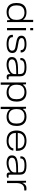

<svg xmlns="http://www.w3.org/2000/svg" viewBox="2168 -2930 938 5313"><g transform="rotate(90 2636.5 -274.0)"><path d="M316 12Q233 12 176.5 -19.5Q120 -51 91.5 -112.5Q63 -174 63 -263Q63 -354 92.5 -415Q122 -476 179.5 -507Q237 -538 321 -538Q366 -538 403.5 -528Q441 -518 471 -498Q501 -478 523 -448H530V-723H592V0H543L535 -86H529Q494 -36 440.5 -12Q387 12 316 12ZM324 -43Q383 -43 429.5 -64Q476 -85 503 -131Q530 -177 530 -254V-272Q530 -330 515 -370.5Q500 -411 472 -435.5Q444 -460 407 -471.5Q370 -483 327 -483Q271 -483 226.5 -462Q182 -441 156 -395.5Q130 -350 130 -273V-253Q130 -177 155 -131Q180 -85 224.5 -64Q269 -43 324 -43Z M755 -642V-723H818V-642ZM755 0V-526H818V0Z M1196 12Q1138 12 1091.5 2.5Q1045 -7 1012 -26Q979 -45 961.5 -74Q944 -103 944 -142Q944 -147 944.5 -152.5Q945 -158 946 -162H1010Q1010 -160 1009.5 -155.5Q1009 -151 1009 -148Q1009 -104 1037.5 -81Q1066 -58 1109.5 -49.5Q1153 -41 1198 -41Q1249 -41 1290.5 -50Q1332 -59 1357.5 -80Q1383 -101 1383 -137Q1383 -179 1360 -199.5Q1337 -220 1294.5 -229.5Q1252 -239 1192 -248Q1139 -256 1097.5 -267Q1056 -278 1026.5 -294.5Q997 -311 982.5 -336.5Q968 -362 968 -399Q968 -430 981 -455Q994 -480 1021.5 -498.5Q1049 -517 1094.5 -527.5Q1140 -538 1206 -538Q1265 -538 1307.5 -527Q1350 -516 1378 -496Q1406 -476 1419.5 -449.5Q1433 -423 1433 -393Q1433 -389 1433 -386Q1433 -383 1432 -377H1368V-382Q1368 -424 1344.5 -446.5Q1321 -469 1284.5 -477Q1248 -485 1207 -485Q1177 -485 1146 -482Q1115 -479 1089.5 -470Q1064 -461 1048.5 -445Q1033 -429 1033 -402Q1033 -369 1058 -350.5Q1083 -332 1123.5 -323Q1164 -314 1210 -307Q1257 -300 1299.5 -291Q1342 -282 1375 -266.5Q1408 -251 1427.5 -223Q1447 -195 1447 -148Q1447 -106 1430.5 -75.5Q1414 -45 1382 -26Q1350 -7 1303.5 2.5Q1257 12 1196 12Z M1767 12Q1724 12 1686 4Q1648 -4 1619.5 -21Q1591 -38 1575 -65.5Q1559 -93 1559 -133Q1559 -197 1595.5 -233Q1632 -269 1697.5 -284.5Q1763 -300 1848.5 -303Q1934 -306 2030 -306V-345Q2030 -400 2012.5 -430Q1995 -460 1952 -472Q1909 -484 1832 -484Q1767 -484 1726 -472Q1685 -460 1666 -439Q1647 -418 1647 -393V-369H1587Q1586 -374 1585.5 -379Q1585 -384 1585 -391Q1585 -439 1613.5 -471.5Q1642 -504 1700 -521Q1758 -538 1845 -538Q1928 -538 1982.5 -521Q2037 -504 2065 -464.5Q2093 -425 2093 -356V-82Q2093 -60 2100 -51Q2107 -42 2128 -42H2176V-2Q2158 5 2139 7.5Q2120 10 2106 10Q2072 10 2056 -3Q2040 -16 2035 -38.5Q2030 -61 2030 -89H2023Q1996 -55 1953.5 -32.5Q1911 -10 1862.5 1Q1814 12 1767 12ZM1772 -42Q1819 -42 1865 -54.5Q1911 -67 1948.5 -88Q1986 -109 2008 -138Q2030 -167 2030 -202V-256Q1897 -256 1806 -248Q1715 -240 1669.5 -214.5Q1624 -189 1624 -134Q1624 -99 1646 -79Q1668 -59 1702 -50.5Q1736 -42 1772 -42Z M2262 175V-526H2312L2320 -441H2326Q2359 -491 2411 -514.5Q2463 -538 2532 -538Q2618 -538 2675 -507Q2732 -476 2762 -415Q2792 -354 2792 -263Q2792 -174 2763 -112.5Q2734 -51 2678.5 -19.5Q2623 12 2540 12Q2494 12 2455 1.5Q2416 -9 2385 -29Q2354 -49 2331 -78H2325V175ZM2531 -43Q2587 -43 2631 -64Q2675 -85 2700 -131Q2725 -177 2725 -253V-273Q2725 -350 2699 -396Q2673 -442 2628.5 -462.5Q2584 -483 2527 -483Q2469 -483 2423.5 -462Q2378 -441 2351.5 -395.5Q2325 -350 2325 -272V-254Q2325 -196 2340.5 -156Q2356 -116 2384 -91Q2412 -66 2449.5 -54.5Q2487 -43 2531 -43Z M2936 175V-526H2986L2994 -441H3000Q3033 -491 3085 -514.5Q3137 -538 3206 -538Q3292 -538 3349 -507Q3406 -476 3436 -415Q3466 -354 3466 -263Q3466 -174 3437 -112.5Q3408 -51 3352.5 -19.5Q3297 12 3214 12Q3168 12 3129 1.5Q3090 -9 3059 -29Q3028 -49 3005 -78H2999V175ZM3205 -43Q3261 -43 3305 -64Q3349 -85 3374 -131Q3399 -177 3399 -253V-273Q3399 -350 3373 -396Q3347 -442 3302.5 -462.5Q3258 -483 3201 -483Q3143 -483 3097.5 -462Q3052 -441 3025.5 -395.5Q2999 -350 2999 -272V-254Q2999 -196 3014.5 -156Q3030 -116 3058 -91Q3086 -66 3123.5 -54.5Q3161 -43 3205 -43Z M3878 12Q3786 12 3722 -18Q3658 -48 3625 -109.5Q3592 -171 3592 -263Q3592 -354 3624.5 -415Q3657 -476 3720.5 -507Q3784 -538 3877 -538Q3974 -538 4035.5 -505.5Q4097 -473 4125.5 -418Q4154 -363 4154 -294V-245H3659Q3660 -170 3689.5 -125.5Q3719 -81 3769.5 -61.5Q3820 -42 3883 -42Q3937 -42 3974.5 -56Q4012 -70 4036.5 -90Q4061 -110 4073 -133Q4085 -156 4086 -175H4147Q4146 -145 4131.5 -113Q4117 -81 4086.5 -52.5Q4056 -24 4004.5 -6Q3953 12 3878 12ZM3659 -297H4088Q4088 -353 4070 -389Q4052 -425 4021 -446Q3990 -467 3951 -475.5Q3912 -484 3871 -484Q3814 -484 3767.5 -465Q3721 -446 3692 -404.5Q3663 -363 3659 -297Z M4488 12Q4445 12 4407 4Q4369 -4 4340.5 -21Q4312 -38 4296 -65.5Q4280 -93 4280 -133Q4280 -197 4316.5 -233Q4353 -269 4418.5 -284.5Q4484 -300 4569.5 -303Q4655 -306 4751 -306V-345Q4751 -400 4733.5 -430Q4716 -460 4673 -472Q4630 -484 4553 -484Q4488 -484 4447 -472Q4406 -460 4387 -439Q4368 -418 4368 -393V-369H4308Q4307 -374 4306.5 -379Q4306 -384 4306 -391Q4306 -439 4334.5 -471.5Q4363 -504 4421 -521Q4479 -538 4566 -538Q4649 -538 4703.5 -521Q4758 -504 4786 -464.5Q4814 -425 4814 -356V-82Q4814 -60 4821 -51Q4828 -42 4849 -42H4897V-2Q4879 5 4860 7.5Q4841 10 4827 10Q4793 10 4777 -3Q4761 -16 4756 -38.5Q4751 -61 4751 -89H4744Q4717 -55 4674.5 -32.5Q4632 -10 4583.5 1Q4535 12 4488 12ZM4493 -42Q4540 -42 4586 -54.5Q4632 -67 4669.5 -88Q4707 -109 4729 -138Q4751 -167 4751 -202V-256Q4618 -256 4527 -248Q4436 -240 4390.5 -214.5Q4345 -189 4345 -134Q4345 -99 4367 -79Q4389 -59 4423 -50.5Q4457 -42 4493 -42Z M4983 0V-526H5033L5039 -424H5045Q5049 -444 5065 -470.5Q5081 -497 5112.5 -517.5Q5144 -538 5192 -538Q5208 -538 5224 -536.5Q5240 -535 5251 -532V-477H5212Q5162 -477 5130 -457.5Q5098 -438 5079.5 -407Q5061 -376 5053.5 -341.5Q5046 -307 5046 -277V0Z"/></g></svg>

Font: Archivo Expanded ExtraLight
Style: Regular
Weight: 250
Width: 7
Designer: Hector Gatti
Foundry: Omnibus-Type
Version: Version 2.001